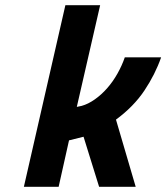

<svg xmlns="http://www.w3.org/2000/svg" viewBox="-20 -720 641 740"><path d="M72 0 232 -700H366L276 -308L295 -312Q320 -319 345.5 -337Q371 -355 393 -380Q415 -405 432.5 -436Q450 -467 461 -499H601Q578 -433 536.5 -371Q495 -309 427 -259L503 0H362L302 -193L246 -179L206 0Z"/></svg>

Font: Panefresco 999wt
Style: Italic
Weight: 900
Version: Version 1.001